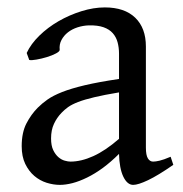

<svg xmlns="http://www.w3.org/2000/svg" viewBox="-20 -489 499 523"><path d="M171.9 -48.8Q201.2 -48.8 234.1 -63.7Q267.1 -78.6 304.2 -110.8V-237.3Q263.2 -230.5 236.6 -224.1Q210 -217.8 192.9 -211.2Q175.8 -204.6 165.5 -197.3Q155.3 -189.9 147.5 -181.6Q134.8 -168.5 127 -151.6Q119.1 -134.8 119.1 -111.8Q119.1 -92.3 125 -80.1Q130.9 -67.9 139.2 -60.8Q147.5 -53.7 156.5 -51.3Q165.5 -48.8 171.9 -48.8ZM452.1 -40Q410.6 -11.2 383.5 1.7Q356.4 14.6 342.8 14.6Q326.7 14.6 315.9 -7.8Q305.2 -30.3 304.2 -69.8Q282.2 -47.9 260.3 -31.7Q238.3 -15.6 217.3 -5.4Q196.3 4.9 177.5 9.8Q158.7 14.6 143.1 14.6Q125.5 14.6 106.9 8.8Q88.4 2.9 73.5 -9.8Q58.6 -22.5 48.8 -42.5Q39.1 -62.5 39.1 -90.8Q39.1 -127.9 52 -152.8Q64.9 -177.7 83 -195.8Q94.7 -207.5 109.6 -218Q124.5 -228.5 149.2 -238.3Q173.8 -248 210.9 -256.8Q248 -265.6 304.2 -273.9V-342.8Q304.2 -359.4 300.3 -373.8Q296.4 -388.2 287.1 -398.7Q277.8 -409.2 262 -414.8Q246.1 -420.4 222.2 -419.9Q206.5 -419.4 191.4 -414.6Q176.3 -409.7 165 -400.9Q153.8 -392.1 147.5 -380.1Q141.1 -368.2 142.6 -353.5Q143.1 -349.1 132.6 -343.5Q122.1 -337.9 107.7 -333.5Q93.3 -329.1 79.3 -326.7Q65.4 -324.2 59.6 -325.7L52.7 -344.7Q64 -369.1 86.9 -391.6Q109.9 -414.1 139.4 -431.2Q168.9 -448.2 201.9 -458.5Q234.9 -468.8 265.6 -468.8Q319.3 -468.8 348.4 -440.7Q377.4 -412.6 377.4 -362.3V-86.9Q377.4 -66.4 382.8 -57.6Q388.2 -48.8 397 -48.8Q403.8 -48.8 414.6 -51.3Q425.3 -53.7 444.8 -62Z"/></svg>

Font: Gentium Plus Viet
Style: Regular
Weight: 400
Designer: J. Victor Gaultney, Annie Olsen, Iska Routamaa, Becca Hirsbrunner
Foundry: SIL International
Version: Version 5.000